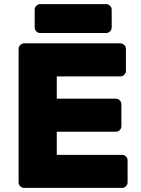

<svg xmlns="http://www.w3.org/2000/svg" viewBox="-20 -910 683 930"><path d="M70 0ZM255 -272H541Q552 -272 560 -280Q568 -288 568 -299V-405Q568 -416 560 -424Q552 -432 541 -432H255V-540H563Q574 -540 582 -548Q590 -556 590 -567V-673Q590 -684 582 -692Q574 -700 563 -700H97Q86 -700 78 -692Q70 -684 70 -673V-27Q70 -16 78 -8Q86 0 97 0H571Q582 0 590 -8Q598 -16 598 -27V-133Q598 -144 590 -152Q582 -160 571 -160H255ZM148 -777V-863Q148 -874 156 -882Q164 -890 175 -890H494Q505 -890 513 -882Q521 -874 521 -863V-777Q521 -766 513 -758Q505 -750 494 -750H175Q164 -750 156 -758Q148 -766 148 -777Z"/></svg>

Font: Hezaedrus
Style: Bold
Weight: 700
Designer: Hubert & Fischer
Foundry: Hubert & Fischer
Version: Version 1.10;September 3, 2019;FontCreator 11.5.0.2425 64-bi